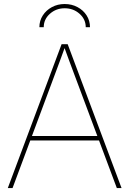

<svg xmlns="http://www.w3.org/2000/svg" viewBox="-20 -951 655 971"><path d="M19.5 0 291.5 -727.5H322.3L594.7 0H570.8L359.9 -563.5Q345.2 -602.5 330.8 -641.6Q316.4 -680.7 302.2 -719.7H311Q296.9 -680.7 282.5 -641.6Q268.1 -602.5 253.4 -563.5L43.5 0ZM127.4 -240.7V-263.2H487.3V-240.7ZM307.1 -930.7Q342.8 -930.7 372.1 -915Q401.4 -899.4 418.2 -872.8Q435.1 -846.2 435.1 -813.5H413.6Q413.6 -853.5 382.3 -881.3Q351.1 -909.2 307.1 -909.2Q263.7 -909.2 232.4 -881.3Q201.2 -853.5 201.2 -813.5H179.2Q179.2 -846.2 196.3 -872.8Q213.4 -899.4 242.4 -915Q271.5 -930.7 307.1 -930.7Z"/></svg>

Font: Inter 24pt Thin
Style: Regular
Weight: 250
Designer: Rasmus Andersson
Foundry: rsms
Version: Version 4.001;git-66647c0bb